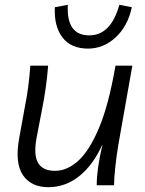

<svg xmlns="http://www.w3.org/2000/svg" viewBox="-20 -770 601 798"><path d="M181 8Q109 8 75 -42.5Q41 -93 60 -197L83 -324Q92 -368 97.5 -411Q103 -454 106 -497H180Q177 -454 170 -405Q163 -356 156 -322L132 -197Q119 -127 138 -93.5Q157 -60 209 -60Q259 -60 305.5 -102Q352 -144 392 -239.5Q432 -335 460 -497H530L472 -169Q464 -122 459 -74Q454 -26 454 0H382Q382 -34 387.5 -73.5Q393 -113 406 -170Q367 -84 309.5 -38Q252 8 181 8ZM476 -750 528 -740Q511 -661 460.5 -614.5Q410 -568 346 -568Q275 -568 239.5 -614.5Q204 -661 208 -740L262 -750Q255 -623 351 -623Q441 -623 476 -750Z"/></svg>

Font: Livvic
Style: Italic
Weight: 400
Italic angle: -10°
Designer: Jacques Le Bailly, Baron von Fonthausen
Version: Version 1.001; ttfautohint (v1.8.2)